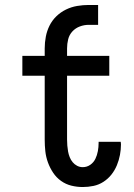

<svg xmlns="http://www.w3.org/2000/svg" viewBox="-20 -745 540 773"><path d="M313 8Q290 8 267.5 2.5Q245 -3 226 -16.5Q207 -30 194 -49.5Q181 -69 173 -91Q165 -113 162.5 -136Q160 -159 160 -183V-440H70V-520H160V-550Q160 -574 164.5 -597.5Q169 -621 179.5 -642Q190 -663 207 -679.5Q224 -696 245.5 -706.5Q267 -717 290.5 -721Q314 -725 337 -725H375V-645H337Q319 -645 301.5 -638.5Q284 -632 271.5 -618.5Q259 -605 254.5 -587Q250 -569 250 -550V-520H420V-440H250V-183Q250 -171 251 -159Q252 -147 254 -135.5Q256 -124 260.5 -112.5Q265 -101 272.5 -92Q280 -83 290.5 -77.5Q301 -72 313 -72Q330 -72 343.5 -81.5Q357 -91 364 -105.5Q371 -120 374 -136.5Q377 -153 377 -169V-174H466Q466 -172 466.5 -169.5Q467 -167 467 -164Q467 -143 463 -121.5Q459 -100 450.5 -79.5Q442 -59 428.5 -42Q415 -25 396.5 -13Q378 -1 356.5 3.5Q335 8 313 8Z"/></svg>

Font: Iosevka Curly Medium
Style: Regular
Weight: 500
Monospace: yes
Designer: Belleve Invis
Foundry: Belleve Invis
Version: Version 22.1.2; ttfautohint (v1.8.4)